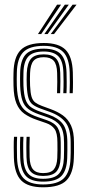

<svg xmlns="http://www.w3.org/2000/svg" viewBox="-20 -790 371 817"><path d="M163.3 7Q99.4 7 70.4 -22Q41.5 -51 39.1 -118.5Q38.6 -140.2 38.4 -163.5Q38.2 -186.8 39.5 -208H52.9Q51.8 -187.7 51.9 -163.4Q51.9 -139 52.5 -119.2Q54.5 -58 80.3 -31.5Q106.1 -5.1 163.3 -5.1Q225.7 -5.1 252 -31.8Q278.3 -58.5 280.1 -116.9Q280.7 -129.3 280.8 -139.8Q280.9 -150.4 280.8 -161Q280.7 -171.7 280.7 -184.2Q280.7 -241.4 258.5 -269.6Q236.4 -297.9 191.2 -314.1L154 -327.5Q131.6 -335.6 119.1 -345.2Q106.6 -354.8 101.1 -373.1Q95.6 -391.4 93.9 -425.4Q93.3 -438.3 93.3 -451.1Q93.2 -463.9 93.9 -479.3Q96 -521.8 112.2 -540.3Q128.3 -558.7 166.2 -558.7Q201.6 -558.7 218.4 -541Q235.2 -523.2 236.4 -480.1Q236.9 -466.3 237 -443.4Q237.1 -420.5 236 -393.4H222.7Q223.8 -419.5 223.7 -441Q223.6 -462.5 223.1 -479.5Q222.2 -516.1 208.6 -531.4Q194.9 -546.6 166.2 -546.6Q135.9 -546.6 122.6 -531Q109.4 -515.4 108 -479.3Q107.5 -464.7 107.4 -453.3Q107.3 -441.9 108 -425.4Q109.4 -394.5 114.3 -378.3Q119.3 -362.1 129.8 -354.1Q140.3 -346.1 158.1 -339.4L194.9 -325.9Q225.1 -315 247.5 -299Q269.9 -282.9 282.3 -255.9Q294.8 -228.9 294.8 -184.2Q294.8 -171.6 294.9 -160.9Q295 -150.2 294.9 -139.7Q294.8 -129.2 294.2 -116.7Q292.2 -53.3 263.4 -23.1Q234.7 7 163.3 7ZM163.3 -17.1Q111.5 -17.1 89.6 -41.7Q67.7 -66.4 66 -119.7Q65.5 -140.4 65.2 -161.5Q65 -182.5 66.2 -208H79.8Q78.4 -182.2 78.7 -159.4Q79.1 -136.7 79.4 -120.2Q80.9 -71.5 100.4 -50.4Q119.8 -29.2 163.3 -29.2Q212 -29.2 231.1 -51.1Q250.3 -72.9 251.9 -117.3Q252.7 -135.9 252.6 -150.7Q252.5 -165.5 252.5 -184.2Q252.5 -232.5 235.7 -255.3Q219 -278 184 -290.1L145.6 -303.5Q117 -313.6 100.1 -326.5Q83.1 -339.4 75.3 -362.3Q67.4 -385.2 65.7 -425.2Q65.1 -442.5 65.3 -453.8Q65.5 -465 65.7 -479.5Q66.7 -533.6 89.3 -558.3Q111.9 -582.9 166.2 -582.9Q216.6 -582.9 239 -559.4Q261.4 -535.9 263.1 -481.4Q263.6 -463.4 263.8 -442.1Q264.1 -420.8 262.9 -393.4H249.3Q250.7 -422.1 250.5 -443.4Q250.3 -464.7 249.7 -481.3Q248.4 -530.1 228.4 -550.4Q208.4 -570.8 166.2 -570.8Q120 -570.8 100.3 -549.2Q80.6 -527.6 79.8 -479.5Q79.6 -464.3 79.4 -453.4Q79.2 -442.6 79.8 -425.2Q81.5 -386.9 88.7 -366.2Q96 -345.6 110.7 -334.8Q125.5 -324 149.7 -315.4L187.7 -302Q228 -287.9 247.3 -262.5Q266.6 -237.2 266.6 -184.2Q266.6 -165.5 266.7 -150.5Q266.8 -135.5 266 -117.1Q264.2 -65.5 241.6 -41.3Q219 -17.1 163.3 -17.1ZM163.3 -41.3Q128.1 -41.3 111 -59.3Q94 -77.3 92.7 -121Q92.4 -139.3 92.1 -161.9Q91.9 -184.4 93.1 -208H106.4Q105.4 -188.1 105.5 -165.3Q105.5 -142.5 106 -121.8Q107 -85.2 120.5 -69.3Q133.9 -53.4 163.3 -53.4Q196.3 -53.4 209.3 -69.5Q222.3 -85.6 223.7 -117.7Q224.7 -135.7 224.5 -150.6Q224.3 -165.5 224.3 -184.2Q224.3 -224 212.2 -241Q200.2 -258 176.6 -266.2L137 -279.8Q105.3 -290.7 83.4 -306.2Q61.6 -321.7 50.1 -349.6Q38.5 -377.5 37.5 -425Q36.9 -443.5 37.1 -456.5Q37.3 -469.5 37.5 -479.7Q38.5 -546.9 67.8 -576.9Q97.1 -607 166.2 -607Q230 -607 258.8 -578.3Q287.6 -549.5 289.9 -482.5Q290.5 -464.1 290.6 -440Q290.7 -415.9 289.5 -393.4H276.2Q277.3 -414.3 277.2 -438.4Q277.2 -462.4 276.6 -481.8Q274.6 -542.4 248.9 -568.7Q223.1 -594.9 166.2 -594.9Q104.7 -594.9 78.6 -567.6Q52.6 -540.3 51.6 -479.7Q51.4 -464.5 51.2 -453.4Q51 -442.2 51.6 -425Q53.3 -381.5 62.6 -356.3Q71.9 -331 91.2 -316.7Q110.4 -302.3 141.3 -291.7L180.3 -278.2Q213.5 -266.7 225.9 -245.5Q238.4 -224.3 238.4 -184.2Q238.4 -173.7 238.5 -163.2Q238.6 -152.6 238.5 -141.4Q238.4 -130.2 237.8 -117.5Q236.4 -78.3 219.9 -59.8Q203.4 -41.3 163.3 -41.3ZM141.5 -645 222.9 -770.2H239.8L155.3 -645ZM195.9 -645 288.9 -770.2H305.8L209.9 -645ZM168.6 -645 255.9 -770.2H272.8L182.6 -645Z"/></svg>

Font: Big Shoulders Inline Display SC Thin
Style: Regular
Weight: 100
Designer: Patric King
Foundry: XO Type Co
Version: Version 2.002